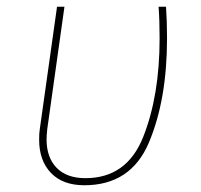

<svg xmlns="http://www.w3.org/2000/svg" viewBox="-20 -539 596 569"><path d="M475 -425Q475 -244 421.5 -117Q368 10 230 10Q166 10 131 -26.5Q96 -63 96 -125Q96 -146 98 -157L149 -519H171L120 -156Q118 -136 118 -126Q118 -72 148 -41.5Q178 -11 233 -11Q356 -11 404.5 -133.5Q453 -256 453 -425Q453 -479 450 -519H472Q475 -477 475 -425Z"/></svg>

Font: FiraGO Thin
Style: Italic
Weight: 100
Italic angle: -8°
Designer: bBox Type GmbH
Foundry: bBox Type GmbH
Version: Version 1.001